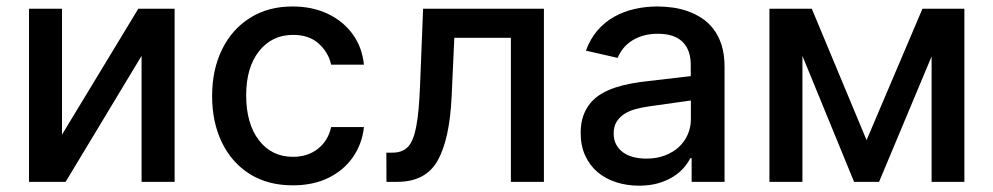

<svg xmlns="http://www.w3.org/2000/svg" viewBox="-20 -573 3129 605"><path d="M530.2 0H426.1V-397L186.8 0H71.4V-545.5H175.4V-148.8L415.8 -545.5H530.2Z M902.7 11Q823.5 11 766.5 -25Q709.5 -61.1 679 -124.6Q648.4 -188.2 648.4 -270.2Q648.4 -353.7 679.7 -417.3Q710.9 -480.8 767.9 -516.7Q824.9 -552.6 901.6 -552.6Q963.8 -552.6 1012.4 -529.7Q1061.1 -506.7 1091.1 -465.6Q1121.1 -424.4 1126.8 -369.3H1023.4Q1014.9 -407.7 984.6 -435.4Q954.2 -463.1 903.4 -463.1Q837 -463.1 796.3 -411.8Q755.7 -360.4 755.7 -272.7Q755.7 -183.6 795.8 -131.2Q835.9 -78.8 903.4 -78.8Q948.9 -78.8 981.2 -103.7Q1013.5 -128.6 1023.4 -172.6H1126.8Q1121.1 -119.7 1092.3 -78.1Q1063.6 -36.6 1015.4 -12.8Q967.3 11 902.7 11Z M1693.9 0H1589.8V-453.8H1411.6L1403.1 -268.5Q1396.7 -133.2 1358.8 -66.6Q1321 0 1231.9 0H1197.8L1197.4 -92H1217Q1247.5 -92 1265.1 -109.9Q1282.7 -127.8 1291.5 -173.8Q1300.4 -219.8 1303.6 -304L1313.2 -545.5H1693.9Z M1994 12.1Q1955.3 12.1 1921.5 1.2Q1887.8 -9.6 1862.9 -30.7Q1838.1 -51.8 1823.9 -82.9Q1809.7 -114 1809.7 -154.1Q1809.7 -185 1818 -208.3Q1826.3 -231.5 1840.9 -248.8Q1855.5 -266 1875.5 -277.7Q1895.6 -289.4 1918.7 -297.1Q1941.8 -304.7 1967.3 -309.5Q1992.9 -314.3 2018.8 -317.1L2156.6 -333.1V-369Q2156.6 -415.5 2130.7 -441.1Q2104.8 -466.6 2052.9 -466.6Q2026.3 -466.6 2005.3 -460.2Q1984.4 -453.8 1968.8 -443.2Q1953.1 -432.5 1942.6 -418.9Q1932.2 -405.2 1926.1 -390.6L1826.3 -413.4Q1839.8 -450.6 1862.7 -477.1Q1885.7 -503.6 1915.3 -520.2Q1945 -536.9 1979.8 -544.7Q2014.6 -552.6 2051.5 -552.6Q2073.2 -552.6 2097.3 -549.5Q2121.4 -546.5 2144.9 -538.5Q2168.3 -530.5 2189.8 -516.9Q2211.3 -503.2 2227.6 -482.1Q2244 -460.9 2253.6 -431.5Q2263.1 -402 2263.1 -362.2V0H2159.4V-74.6H2155.2Q2147.7 -59.3 2134.2 -43.9Q2120.7 -28.4 2100.9 -16Q2081 -3.6 2054.3 4.3Q2027.7 12.1 1994 12.1ZM2017 -73.2Q2050.1 -73.2 2076.2 -83.5Q2102.3 -93.8 2120.2 -110.8Q2138.1 -127.8 2147.5 -150.2Q2157 -172.6 2157 -196.7V-256.4L2025.6 -237.9Q2002.5 -234.7 1982.1 -229Q1961.6 -223.4 1946.6 -213.4Q1931.5 -203.5 1922.6 -188.7Q1913.7 -174 1913.7 -152.7Q1913.7 -133.2 1921.3 -118.3Q1929 -103.3 1942.8 -93.2Q1956.7 -83.1 1975.7 -78.1Q1994.7 -73.2 2017 -73.2Z M3018.8 0H2915.5V-395.2L2750 0H2671.2L2508.5 -396.7V0H2404.5V-545.5H2538L2710.6 -131.4L2886.7 -545.5H3018.8Z"/></svg>

Font: Linik Sans Medium
Style: Regular
Weight: 500
Designer: Rasmus Andersson (font), Cristiano Sobral (main changes)
Foundry: rsms
Version: Version 3.018;June 1, 2022;FontCreator 14.0.0.2814 64-bit; t